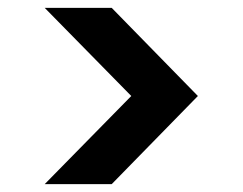

<svg xmlns="http://www.w3.org/2000/svg" viewBox="-20 -522 619 490"><path d="M94 -52 315 -277 94 -502H265L485 -277L265 -52Z"/></svg>

Font: DM Sans 16pt
Style: Bold
Weight: 700
Version: Version 4.004;gftools[0.9.30]